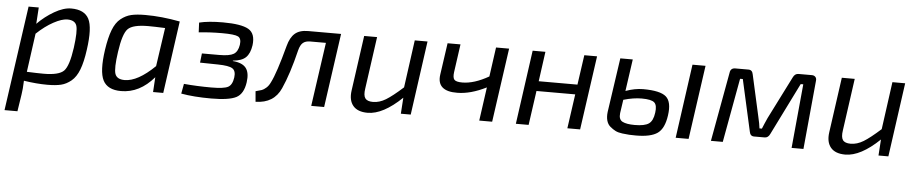

<svg xmlns="http://www.w3.org/2000/svg" viewBox="-41 -778 6009 1259"><g transform="rotate(5 2963.5 -148.0)"><path d="M173 -487 166 -379Q215 -429 275.5 -464Q336 -499 386 -499Q473 -499 502.5 -442Q532 -385 511 -238Q500 -157 480.5 -106.5Q461 -56 429.5 -30Q398 -4 363 4.5Q328 13 273 13Q202 13 118 0Q116 58 110 93L93 203H8L106 -487ZM167 -314 132 -60Q204 -57 242 -57Q343 -57 375.5 -90Q408 -123 425 -244Q440 -355 428.5 -390Q417 -425 367 -425Q331 -425 276.5 -395.5Q222 -366 167 -314Z M1035 0H968L974 -98Q880 12 758 12Q669 12 639 -46.5Q609 -105 630 -249Q642 -330 661.5 -380.5Q681 -431 713 -456.5Q745 -482 781 -490.5Q817 -499 874 -499Q982 -499 1102 -476ZM973 -171 1010 -425Q937 -428 899 -428Q798 -428 765.5 -395.5Q733 -363 716 -242Q700 -132 712 -97Q724 -62 775 -62Q861 -62 973 -171Z M1232 -416 1229 -480Q1290 -495 1385 -495Q1506 -495 1553.5 -467.5Q1601 -440 1591 -362Q1583 -308 1556.5 -282Q1530 -256 1472 -251L1471 -248Q1534 -243 1558.5 -211.5Q1583 -180 1574 -117Q1563 -40 1515.5 -15.5Q1468 9 1351 9Q1236 9 1153 -6L1165 -71Q1251 -63 1346 -63Q1428 -63 1455.5 -77.5Q1483 -92 1490 -141Q1496 -185 1472 -200.5Q1448 -216 1376 -217L1258 -219L1265 -280H1379Q1447 -280 1474 -296.5Q1501 -313 1508 -358Q1514 -400 1491 -412Q1468 -424 1385 -424Q1304 -424 1232 -416Z M2163 -487 2094 0H2009L2069 -420H1966Q1935 -420 1918 -405.5Q1901 -391 1892 -356Q1853 -196 1809 -99Q1764 3 1643 5L1637 -64Q1665 -71 1677.5 -75.5Q1690 -80 1706 -94Q1722 -108 1733 -132Q1765 -194 1814 -377Q1829 -434 1859.5 -460.5Q1890 -487 1946 -487Z M2732 -487 2664 0H2599L2606 -106Q2482 13 2381 13Q2315 13 2285 -23Q2255 -59 2264 -123L2315 -487H2400L2352 -144Q2345 -99 2358.5 -80Q2372 -61 2410 -61Q2452 -61 2494 -86.5Q2536 -112 2605 -174L2648 -487Z M3269 -487 3200 0H3115L3146 -221Q3042 -169 2955 -169Q2887 -168 2856.5 -195.5Q2826 -223 2834 -278L2864 -487H2949L2923 -302Q2918 -265 2930 -252Q2942 -239 2982 -239Q3060 -239 3156 -294L3183 -487Z M3848 -487 3779 0H3695L3727 -226H3472L3440 0H3356L3424 -487H3508L3481 -291H3736L3764 -487Z M4562 -487 4493 0H4408L4476 -487ZM4083 -487 4053 -277Q4114 -299 4168 -299Q4281 -299 4319.5 -265Q4358 -231 4345 -142Q4333 -55 4289 -23.5Q4245 8 4147 8Q4120 8 4102.5 7Q4085 6 4057 2.5Q4029 -1 4011.5 -10Q3994 -19 3976.5 -33.5Q3959 -48 3952 -72.5Q3945 -97 3949 -130L4001 -487ZM4044 -218 4031 -129Q4026 -87 4052.5 -73.5Q4079 -60 4133 -60Q4198 -60 4225.5 -79Q4253 -98 4260 -152Q4267 -201 4247.5 -219Q4228 -237 4164 -237Q4109 -237 4044 -218Z M5174 -487H5262Q5277 -487 5285.5 -477.5Q5294 -468 5292 -453L5249 0H5171L5211 -422H5194L5024 -79Q5012 -53 4989 -53H4919Q4894 -53 4889 -82L4813 -422H4795L4718 0H4640L4723 -456Q4727 -487 4758 -487H4845Q4870 -487 4875 -458L4936 -184Q4947 -138 4950 -109H4966Q4969 -116 4979.5 -141.5Q4990 -167 4997 -181L5138 -461Q5150 -487 5174 -487Z M5876 -487 5808 0H5743L5750 -106Q5626 13 5525 13Q5459 13 5429 -23Q5399 -59 5408 -123L5459 -487H5544L5496 -144Q5489 -99 5502.5 -80Q5516 -61 5554 -61Q5596 -61 5638 -86.5Q5680 -112 5749 -174L5792 -487Z"/></g></svg>

Font: Exo 2.0
Style: Italic
Weight: 400
Italic angle: -8°
Designer: Natanael Gama
Version: Version 1.001;PS 001.001;hotconv 1.0.70;makeotf.lib2.5.58329